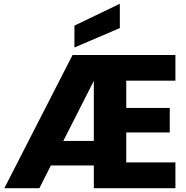

<svg xmlns="http://www.w3.org/2000/svg" viewBox="-20 -999 989 1019"><path d="M3 0ZM3 0ZM911 0H478V-121H250L189 0H3L365 -707H911V-571H650V-426H881V-296H650V-137H911ZM478 -251V-570L316 -251ZM375 -747V-863L616 -979V-850Z"/></svg>

Font: Ulagadi Sans
Style: Bold
Weight: 700
Designer: Ninad Kale (Devanagari), Jonny Pinhorn (Latin)
Foundry: Indian Type Foundry
Version: Version 3.01;March 29, 2020;FontCreator 12.0.0.2522 64-bit; 